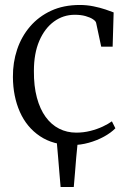

<svg xmlns="http://www.w3.org/2000/svg" viewBox="-20 -573 517 773"><path d="M224 180Q221.5 151 219 121.2Q216.5 91.5 214 60.5Q211.5 29.5 208.5 -2H293Q289.5 31.5 286.8 62Q284 92.5 282 121.5Q280 150.5 277 180ZM271 11Q194 11 140.8 -24.8Q87.5 -60.5 60 -122.5Q32.5 -184.5 32 -263Q31.5 -321.5 49 -373.8Q66.5 -426 101 -466.2Q135.5 -506.5 185.8 -529.8Q236 -553 301.5 -553Q329.5 -553 356.5 -547.5Q383.5 -542 404.8 -534.8Q426 -527.5 437.5 -523L433.5 -385H387.5L367 -481Q365.5 -488 354.2 -495.5Q343 -503 324.5 -508.2Q306 -513.5 281 -513.5Q234.5 -513.5 197.2 -486.2Q160 -459 138.2 -408.5Q116.5 -358 116.5 -287.5Q116 -226.5 128.5 -180Q141 -133.5 163.8 -102.2Q186.5 -71 218 -55Q249.5 -39 287 -39Q316.5 -39 344 -46Q371.5 -53 393.8 -63.5Q416 -74 430.5 -84.5L444.5 -56.5Q427 -38.5 398.8 -23Q370.5 -7.5 337.2 1.8Q304 11 271 11Z"/></svg>

Font: Merriweather 60pt Light
Style: Regular
Weight: 300
Version: Version 2.100